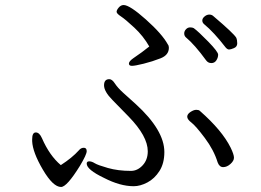

<svg xmlns="http://www.w3.org/2000/svg" viewBox="-20 -736 1040 764"><path d="M108 -182Q108 -209 122.5 -209Q137 -209 147 -186Q177 -117 222 -79Q267 -108 294 -138Q302 -148 313.5 -148Q325 -148 325 -134.5Q325 -121 298 -76Q246 8 223 8Q191 8 150.5 -61Q110 -130 108 -174ZM898 -148Q911 -121 911 -108.5Q911 -96 897 -83.5Q883 -71 868 -71Q853 -71 846 -90Q831 -139 795 -187Q759 -235 742 -248Q725 -261 725 -271.5Q725 -282 738 -290.5Q751 -299 761 -299Q771 -299 775 -295Q864 -217 898 -148ZM568 -134Q568 -194 492 -272Q461 -304 427.5 -338Q394 -372 394 -396.5Q394 -421 415 -421Q426 -421 437 -404Q448 -387 470 -367Q492 -347 520 -322Q634 -218 634 -131Q634 -86 614.5 -55.5Q595 -25 566.5 -10Q538 5 512 5Q458 5 394 -28Q325 -61 325 -85Q325 -94 335 -94Q345 -94 357 -86.5Q369 -79 409.5 -67.5Q450 -56 501 -56Q527 -56 547.5 -78Q568 -100 568 -134ZM800 -496Q755 -558 719 -588Q713 -594 713 -603Q713 -612 720 -619.5Q727 -627 736.5 -627Q746 -627 751 -624Q769 -611 808.5 -570.5Q848 -530 848 -518.5Q848 -507 841 -496Q834 -485 821 -485Q808 -485 800 -496ZM878 -547Q831 -608 792 -640Q785 -646 785 -654.5Q785 -663 794 -670.5Q803 -678 813 -678Q823 -678 830 -671Q910 -603 920 -586Q924 -577 924 -563.5Q924 -550 911 -544.5Q898 -539 891.5 -539Q885 -539 878 -547ZM574 -551Q550 -593 514.5 -626Q479 -659 461.5 -670.5Q444 -682 444 -689Q444 -696 452.5 -706Q461 -716 472 -716Q496 -716 560.5 -658.5Q625 -601 648 -559Q652 -554 652 -546Q652 -517 619 -504Q586 -491 551.5 -482.5Q517 -474 505 -474Q493 -474 493 -483Q493 -492 510 -504Q547 -529 574 -551Z"/></svg>

Font: LXGW WenKai Mono Lite
Style: Regular
Weight: 400
Monospace: yes
Designer: LXGW / Fontworks Inc.
Foundry: LXGW / Fontworks Inc.
Version: Version 1.520; June 14, 2025